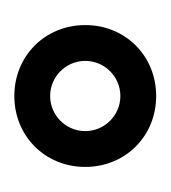

<svg xmlns="http://www.w3.org/2000/svg" viewBox="-5 -743 238 268"><g transform="rotate(-90 114.0 -609.0)"><path d="M15 -609C15 -553 58 -510 114 -510C170 -510 213 -553 213 -609C213 -665 170 -708 114 -708C58 -708 15 -665 15 -609ZM65 -609C65 -636 87 -658 114 -658C141 -658 163 -636 163 -609C163 -582 141 -560 114 -560C87 -560 65 -582 65 -609Z"/></g></svg>

Font: Bebas Neue
Style: Bold
Weight: 700
Designer: Ryoichi Tsunekawa
Foundry: Ryoichi Tsunekawa
Version: Version 1.300